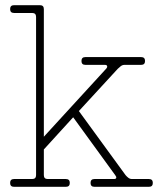

<svg xmlns="http://www.w3.org/2000/svg" viewBox="-20 -720 621 740"><path d="M149 -193 389 -455Q394 -460 393 -465Q392 -470 384 -470H309Q294 -470 294 -485Q294 -500 309 -500H524Q539 -500 539 -485Q539 -470 524 -470H460Q452 -470 445.5 -465Q439 -460 434 -455L284 -292L464 -45Q469 -39 475 -34.5Q481 -30 489 -30H554Q569 -30 569 -15Q569 0 554 0H344Q329 0 329 -15Q329 -30 344 -30H419Q427 -30 428 -34.5Q429 -39 424 -45L262 -268L149 -144V-45Q149 -30 164 -30H234Q249 -30 249 -15Q249 0 234 0H34Q19 0 19 -15Q19 -30 34 -30H104Q119 -30 119 -45V-655Q119 -670 104 -670H34Q19 -670 19 -685Q19 -700 34 -700H134Q149 -700 149 -685Z"/></svg>

Font: Nixie One
Style: Regular
Weight: 400
Designer: Jovanny Lemonad
Foundry: Jovanny Lemonad
Version: Version 1.000 2011 initial release